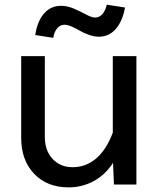

<svg xmlns="http://www.w3.org/2000/svg" viewBox="-20 -790 690 822"><path d="M208 -627.9 130.9 -640.1Q139.6 -698.7 168.2 -731.9Q196.8 -765.1 242.2 -765.1Q268.6 -765.1 297.1 -752.7Q325.7 -740.2 349.4 -727.5Q373 -714.8 387.2 -714.8Q406.2 -714.8 419.2 -730.5Q432.1 -746.1 437 -770L515.1 -757.8Q504.9 -699.7 475.8 -666.3Q446.8 -632.8 402.8 -632.8Q383.3 -632.8 360.8 -640.9Q338.4 -648.9 322 -658.4Q305.7 -668 287.6 -676Q269.5 -684.1 256.8 -684.1Q237.3 -684.1 224.6 -668.5Q211.9 -652.8 208 -627.9ZM171.9 -549.8V-204.1Q171.9 -145.5 204.8 -109.9Q237.8 -74.2 291 -74.2Q347.2 -74.2 391.1 -111.1Q435.1 -147.9 462.9 -222.2V-549.8H564V0H467.8L463.9 -92.8Q430.7 -41.5 381.1 -14.6Q331.5 12.2 273.9 12.2Q181.6 12.2 126.2 -45.9Q70.8 -104 70.8 -199.2V-549.8Z"/></svg>

Font: Azeret Mono
Style: Regular
Weight: 400
Designer: Martin Vácha
Foundry: Displaay
Version: Version 1.002